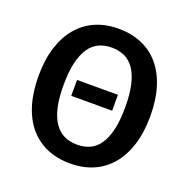

<svg xmlns="http://www.w3.org/2000/svg" viewBox="-128 -829 950 966"><g transform="rotate(20 347.0 -345.5)"><path d="M456 -307H237V-392H456ZM646 -346Q646 -260 625 -193Q604 -126 565 -79.5Q526 -33 471 -9Q416 15 347 15Q278 15 223 -8.5Q168 -32 129 -77.5Q90 -123 69 -190.5Q48 -258 48 -345Q48 -431 69 -498Q90 -565 129 -611.5Q168 -658 223 -682Q278 -706 347 -706Q416 -706 471 -682.5Q526 -659 565 -613.5Q604 -568 625 -500.5Q646 -433 646 -346ZM512 -346Q512 -416 500.5 -465.5Q489 -515 467.5 -546Q446 -577 415.5 -591Q385 -605 347 -605Q309 -605 278.5 -591Q248 -577 226.5 -545.5Q205 -514 193.5 -464.5Q182 -415 182 -345Q182 -274 193.5 -225Q205 -176 227 -145Q249 -114 279 -100Q309 -86 347 -86Q386 -86 416.5 -100Q447 -114 468 -145.5Q489 -177 500.5 -226Q512 -275 512 -346Z"/></g></svg>

Font: Qnwhxotralxmqkhsjrfbfhwcoqn
Style: Regular
Weight: 500
Designer: Carrois Corporate & Edenspiekermann
Foundry: Carrois Corporate GbR & Edenspiekermann AG
Version: Version 2.001